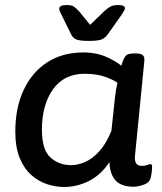

<svg xmlns="http://www.w3.org/2000/svg" viewBox="-20 -738 645 765"><path d="M235 7Q202 7 168 -4Q134 -15 105 -40.5Q76 -66 58.5 -108.5Q41 -151 41 -214Q41 -308 74 -379Q107 -450 168 -489.5Q229 -529 311 -529Q366 -529 406.5 -510Q447 -491 463 -476Q473 -507 481 -516Q489 -525 514 -525H522Q541 -525 549 -518Q557 -511 555 -494L518 -119Q513 -77 545 -77Q558 -77 566.5 -80.5Q575 -84 579 -84Q586 -84 586 -75Q586 -73 585.5 -62Q585 -51 581 -32Q577 -11 553.5 -2.5Q530 6 513 6Q464 6 441 -18.5Q418 -43 416 -92Q382 -41 334.5 -17Q287 7 235 7ZM264 -80Q290 -80 319 -92.5Q348 -105 375.5 -135Q403 -165 424 -217L438 -349Q442 -384 448 -408Q434 -419 400 -431.5Q366 -444 317 -444Q235 -444 191 -382Q147 -320 147 -221Q147 -142 180.5 -111Q214 -80 264 -80ZM451 -718Q478 -718 478 -705Q478 -699 463 -677L410 -602Q401 -589 387.5 -582Q374 -575 333 -575Q296 -575 282.5 -581.5Q269 -588 263 -602L226 -677Q222 -685 219 -691.5Q216 -698 216 -703Q216 -718 246 -718Q265 -718 274.5 -711.5Q284 -705 295 -693L339 -639L395 -693Q408 -705 419.5 -711.5Q431 -718 451 -718Z"/></svg>

Font: Asap Semi Expanded Semi Expanded Medium
Style: Italic
Weight: 500
Width: 6
Italic angle: -6°
Designer: Pablo Cosgaya
Foundry: Omnibus-Type
Version: Version 3.001; ttfautohint (v1.8.4.7-5d5b)